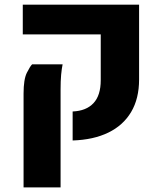

<svg xmlns="http://www.w3.org/2000/svg" viewBox="-20 -608 700 831"><path d="M294.4 0V-125.5Q353 -127.9 384.5 -161.4Q416 -194.8 416 -261.2V-459H78.6V-587.9H582V-264.2Q582 -181.2 547.6 -123.3Q513.2 -65.4 449 -34.2Q384.8 -2.9 294.4 0ZM82 203.1V-203.1Q82 -264.6 96.2 -293Q110.4 -321.3 119.1 -329.6H251Q247.1 -311 244.6 -284.4Q242.2 -257.8 242.2 -221.2V203.1Z"/></svg>

Font: Heebo ExtraBold
Style: Regular
Weight: 800
Designer: Oded Ezer
Foundry: Ezer Type House
Version: Version 3.100